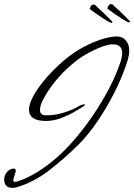

<svg xmlns="http://www.w3.org/2000/svg" viewBox="-24 -799 648 927"><path d="M35 108Q15 108 5.5 96.5Q-4 85 -4 68Q-4 49 8 33.5Q20 18 38 15H41Q52 15 52 25Q52 32 49 38L42 62Q41 65 40.5 67Q40 69 40 71Q40 79 48 79Q53 79 56 78Q106 63 156.5 31.5Q207 0 252 -40Q297 -80 329 -118Q375 -170 420 -235Q465 -300 502 -370.5Q539 -441 560 -507Q566 -528 566 -542Q566 -585 520 -585Q499 -585 464.5 -572Q430 -559 392.5 -537.5Q355 -516 323 -488Q280 -452 244.5 -408.5Q209 -365 189 -327Q169 -292 169 -269Q169 -242 198 -242Q243 -242 287 -256Q331 -270 361 -289Q372 -295 380 -295Q389 -295 386 -292Q386 -291 380 -286Q372 -281 349 -267Q326 -253 302 -242Q247 -215 198 -215Q116 -215 116 -270Q116 -288 127 -315Q145 -357 186.5 -407.5Q228 -458 282 -505Q329 -545 377.5 -571Q426 -597 469 -610Q512 -623 540 -623Q567 -623 583.5 -604Q600 -585 600 -553Q600 -543 598 -532Q596 -521 592 -507Q568 -431 530 -355.5Q492 -280 447.5 -214.5Q403 -149 357 -103L356 -102Q288 -34 214 23Q140 80 60 104Q49 108 35 108ZM599 -691Q592 -691 567 -707Q549 -719 531 -731Q513 -743 496 -756Q495 -757 495 -760Q495 -765 500 -772Q505 -779 510 -779Q514 -779 516.5 -778.5Q519 -778 523 -774Q541 -758 563.5 -736.5Q586 -715 602 -698Q604 -696 604 -694Q604 -691 599 -691ZM514 -689Q507 -689 482 -705Q464 -717 446 -729Q428 -741 411 -754Q410 -755 410 -758Q410 -763 415 -770Q420 -777 425 -777Q429 -777 431.5 -776.5Q434 -776 438 -772Q456 -756 478.5 -734.5Q501 -713 517 -696Q519 -694 519 -692Q519 -689 514 -689Z"/></svg>

Font: Allison
Style: Regular
Weight: 400
Designer: Robert E. Leuschke
Foundry: Robert E. Leuschke
Version: Version 1.010; ttfautohint (v1.8.3)